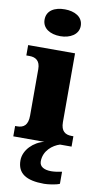

<svg xmlns="http://www.w3.org/2000/svg" viewBox="-109 -825 593 1113"><g transform="rotate(10 188.0 -268.5)"><path d="M179 -619C236 -619 286 -647 286 -698C286 -752 236 -777 179 -777C119 -777 73 -752 73 -698C73 -647 119 -619 179 -619ZM12 0H195C134 14 77 68 77 130C77 206 129 240 235 240C256 240 305 234 326 224V153C302 158 281 161 263 161C223 161 194 147 194 115C194 52 245 13 287 0H355V-61H344C307 -61 281 -78 281 -131V-536H5V-475H24C60 -475 87 -458 87 -409V-135C87 -79 62 -61 24 -61H12Z"/></g></svg>

Font: Noto Serif Malayalam Black
Style: Regular
Weight: 900
Designer: Indian type Foundry, Jelle Bosma, Monotype Design Team
Foundry: Monotype Imaging Inc.
Version: Version 2.104